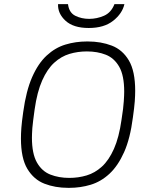

<svg xmlns="http://www.w3.org/2000/svg" viewBox="-20 -896 729 926"><path d="M309 10Q246 10 194.5 -10Q143 -30 112 -81.5Q81 -133 81 -228Q81 -251 83 -279Q85 -307 92 -356Q106 -458 135 -524Q164 -590 205 -628Q246 -666 295.5 -681Q345 -696 399 -696H404Q467 -696 519 -676Q571 -656 601.5 -604.5Q632 -553 632 -458Q632 -436 630 -407.5Q628 -379 621 -330Q608 -228 578.5 -162Q549 -96 508 -58Q467 -20 417.5 -5Q368 10 314 10ZM314 -38Q358 -38 398 -50Q438 -62 471.5 -92.5Q505 -123 529.5 -178Q554 -233 566 -318Q571 -349 573.5 -370.5Q576 -392 577 -407.5Q578 -423 578.5 -434Q579 -445 579 -454Q579 -532 555 -574Q531 -616 490.5 -632Q450 -648 399 -648Q355 -648 315 -636Q275 -624 241.5 -593.5Q208 -563 183.5 -508Q159 -453 147 -368Q143 -337 140 -315.5Q137 -294 136 -278.5Q135 -263 134.5 -252Q134 -241 134 -232Q134 -155 158 -112.5Q182 -70 223 -54Q264 -38 314 -38ZM408 -761Q334 -761 296 -796Q258 -831 260 -876H308Q313 -835 343 -820Q373 -805 410 -805Q447 -805 481.5 -820Q516 -835 532 -876H580Q570 -831 526 -796Q482 -761 408 -761Z"/></svg>

Font: Chivo Medium Thin
Style: Italic
Weight: 250
Italic angle: -8.05°
Version: Version 2.002